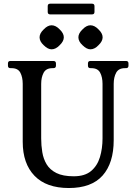

<svg xmlns="http://www.w3.org/2000/svg" viewBox="-20 -982 708 1014"><path d="M645.5 -660Q658.5 -660 658.5 -647V-635Q658.5 -622 645.5 -622H639.5Q606.5 -622 593.5 -598Q580.5 -574 580.5 -539V-242Q580.5 -121 521.9 -55Q463.2 11 343.5 11Q224.8 11 162.4 -53.5Q100 -118 100 -233V-539Q100 -574 87.5 -598Q75 -622 41 -622H35Q22 -622 22 -635V-647Q22 -660 35 -660H261.5Q275.5 -660 275.5 -647V-635Q275.5 -622 261.5 -622H256.5Q223.5 -622 210.5 -598Q197.5 -574 197.5 -539V-251Q197.5 -214 203.4 -178.2Q209.2 -142.5 226.4 -114Q243.5 -85.5 277.9 -68.2Q312.3 -51 369.5 -51Q428 -51 461 -78.8Q494 -106.5 507.8 -152.2Q521.5 -198 521.5 -251V-539Q521.5 -574 509 -598Q496.5 -622 462.5 -622H457.5Q444.5 -622 444.5 -635V-647Q444.5 -660 457.5 -660ZM252.4 -848.5Q274.5 -848.5 295.2 -826.7Q317 -806 317 -785Q317 -764 295.2 -743.3Q274.5 -721.5 252.5 -721.5Q232.7 -721.5 210.8 -743.2Q189 -763.1 189 -785.1Q189 -806 210.8 -826.7Q231.5 -848.5 252.4 -848.5ZM457.4 -848.5Q479.5 -848.5 500.2 -826.7Q522 -806 522 -785Q522 -764 500.2 -743.3Q479.5 -721.5 457.5 -721.5Q437.7 -721.5 415.8 -743.2Q394 -763.1 394 -785.1Q394 -806 415.8 -826.7Q436.5 -848.5 457.4 -848.5ZM479 -919Q479 -906 466 -906H245Q232 -906 232 -919V-949.5Q232 -962.5 245 -962.5H466Q479 -962.5 479 -949.5Z"/></svg>

Font: Young Serif Light
Style: Regular
Weight: 300
Designer: Bastien Sozeau
Foundry: NBR — Bastien Sozeau
Version: Version 5.001